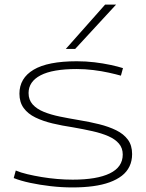

<svg xmlns="http://www.w3.org/2000/svg" viewBox="-20 -810 640 840"><path d="M40 -31 49 -64Q70 -55 99.5 -48Q129 -41 162 -35.5Q195 -30 230 -27Q265 -24 298 -24Q404 -24 460.5 -51.5Q517 -79 517 -134Q517 -162 500.5 -181.5Q484 -201 454.5 -214Q425 -227 385 -236Q345 -245 299 -253Q252 -260 210 -270Q168 -280 135 -296Q102 -312 83.5 -337.5Q65 -363 65 -400Q65 -468 127 -505Q189 -542 316 -542Q356 -542 393.5 -537.5Q431 -533 463.5 -526Q496 -519 518 -512L509 -479Q488 -485 456.5 -492Q425 -499 388.5 -503.5Q352 -508 316 -508Q210 -508 157.5 -480.5Q105 -453 105 -403Q105 -373 123 -353Q141 -333 172 -320.5Q203 -308 242 -300Q281 -292 323 -285Q372 -277 414 -266.5Q456 -256 488.5 -240Q521 -224 539.5 -199Q558 -174 558 -136Q558 -106 546.5 -82Q535 -58 513 -41Q491 -24 459.5 -12.5Q428 -1 387 4.5Q346 10 297 10Q250 10 202 4.5Q154 -1 112 -10Q70 -19 40 -31ZM268 -596 440 -790H488L309 -596Z"/></svg>

Font: Georama Expanded ExtraLight
Style: Regular
Weight: 250
Width: 7
Designer: Jean-Baptiste Levee
Foundry: Production Type
Version: Version 1.001